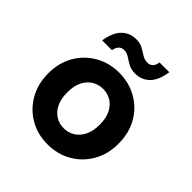

<svg xmlns="http://www.w3.org/2000/svg" viewBox="-188 -831 984 984"><g transform="rotate(45 304.0 -339.5)"><path d="M303 12Q232 12 174.5 -21Q117 -54 83 -113Q49 -172 49 -248Q49 -325 83 -383.5Q117 -442 175 -475Q233 -508 304 -508Q376 -508 434 -475Q492 -442 525.5 -383.5Q559 -325 559 -248Q559 -171 525 -112.5Q491 -54 433.5 -21Q376 12 303 12ZM304 -105Q336 -105 362.5 -121Q389 -137 405.5 -169Q422 -201 422 -248Q422 -296 406 -327.5Q390 -359 363.5 -375Q337 -391 305 -391Q273 -391 246 -375Q219 -359 203 -327.5Q187 -296 187 -248Q187 -201 203 -169Q219 -137 245.5 -121Q272 -105 304 -105ZM364 -562Q335 -562 314.5 -573.5Q294 -585 277 -596.5Q260 -608 239 -608Q223 -608 211.5 -597Q200 -586 196 -563H125Q136 -630 167.5 -660.5Q199 -691 245 -691Q274 -691 294 -679.5Q314 -668 331.5 -657Q349 -646 370 -646Q387 -646 398.5 -657Q410 -668 413 -691H484Q474 -624 442.5 -593Q411 -562 364 -562Z"/></g></svg>

Font: DM Sans 24pt
Style: Bold
Weight: 700
Designer: Colophon Foundry, Jonny Pinhorn
Foundry: Colophon Foundry
Version: Version 4.004;gftools[0.9.30]